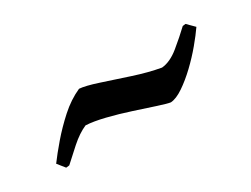

<svg xmlns="http://www.w3.org/2000/svg" viewBox="-30 -474 596 456"><g transform="rotate(-30 268.0 -246.0)"><path d="M61 -169 45 -189Q59 -208 80 -232.5Q101 -257 126.5 -280Q152 -303 181 -316Q197 -315 230.5 -304Q264 -293 303.5 -280Q343 -267 377 -261Q400 -263 424.5 -283Q449 -303 469 -322L477 -323L496 -304Q485 -288 467.5 -267Q450 -246 429.5 -226.5Q409 -207 389 -193.5Q369 -180 354 -179Q346 -180 321.5 -188Q297 -196 265 -206.5Q233 -217 202.5 -224.5Q172 -232 151 -233Q130 -224 107.5 -204Q85 -184 70 -170Z"/></g></svg>

Font: Labrada SemiBold
Style: Italic
Weight: 600
Italic angle: -7°
Designer: Mercedes Jáuregui
Foundry: Omnibus-Type Team
Version: Version 1.000; ttfautohint (v1.8.4.7-5d5b)